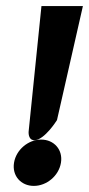

<svg xmlns="http://www.w3.org/2000/svg" viewBox="-20 -610 292 630"><path d="M91 0C133 0 173 -33 180 -76C187 -119 157 -152 115 -152C73 -152 33 -119 26 -76C19 -33 49 0 91 0ZM74 -179C73 -168 76 -148 95 -150C127 -153 165 -213 165 -213L167 -216L252 -590H116Z"/></svg>

Font: Charger Pro
Style: BlkObl
Weight: 900
Designer: Jasper
Foundry: Cannot Into Space Fonts
Version: Version 1.09